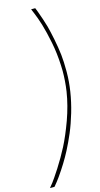

<svg xmlns="http://www.w3.org/2000/svg" viewBox="-171 -964 605 1157"><g transform="rotate(-15 131.5 -385.0)"><path d="M15.1 149.9H-13.2Q-4.9 140.6 7.3 124.5L8.8 122.6Q22.5 105 59.6 47.9Q96.2 -9.3 127 -68.8Q157.7 -128.4 189.5 -215.3Q220.7 -302.2 233.9 -386.2Q243.2 -449.7 243.2 -511.2Q243.2 -528.8 242.2 -546.4Q238.8 -623.5 225.1 -691.9Q211.4 -760.3 196.3 -811Q180.7 -861.3 168 -890.6L155.8 -919.9H181.2L183.6 -914.6Q189 -902.8 191.4 -894.5Q210.4 -843.3 224.6 -794.4Q233.9 -759.8 244.1 -709Q254.4 -657.7 260.3 -608.4Q265.1 -562.5 265.1 -508.3V-498Q264.6 -381.8 227.1 -253.4Q208 -189 186.5 -138.2Q164.6 -86.9 140.6 -40.5Q105 27.8 54.7 99.1Q36.6 124.5 15.1 149.9Z"/></g></svg>

Font: Squarion Thin
Style: Italic
Weight: 100
Designer: Natanael Gama
Version: Version 1.00;September 12, 2019;FontCreator 11.5.0.2425 64-b